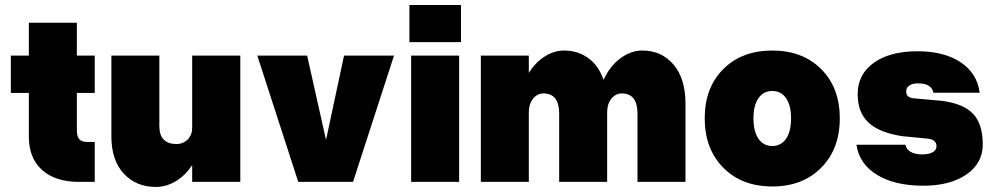

<svg xmlns="http://www.w3.org/2000/svg" viewBox="-20 -720 3943 760"><path d="M355 -158.2V0H293Q199.2 0 146.7 -47.1Q94.2 -94.2 94.2 -178.2V-352.1H22.9V-500H94.2V-629.9H284.2V-500H355V-352.1H284.2V-204.1Q284.2 -180.2 293.7 -169.2Q303.2 -158.2 324.2 -158.2Z M610.8 -220.2Q610.8 -184.6 628.4 -167.2Q646 -149.9 677.7 -149.9Q705.1 -149.9 722.9 -168Q740.7 -186 740.7 -213.9V-500H931.2V0H740.7V-66.9Q713.9 -25.4 675.8 -2.7Q637.7 20 597.2 20Q518.6 20 469.7 -33Q420.9 -85.9 420.9 -180.2V-500H610.8Z M998.5 -500H1195.8L1270.5 -166L1341.8 -500H1539.6L1377.4 0H1160.6Z M1600.6 -700.2H1804.7V-553.2H1600.6ZM1607.4 -500H1797.4V0H1607.4Z M2193.4 -270Q2193.4 -350.1 2131.3 -350.1Q2106.4 -350.1 2089.8 -329.1Q2073.2 -308.1 2073.2 -275.9V0H1883.3V-500H2073.2V-431.2Q2099.1 -473.1 2136.5 -496.6Q2173.8 -520 2212.4 -520Q2267.6 -520 2308.8 -490Q2350.1 -460 2369.1 -403.8Q2393.6 -458 2435.5 -489Q2477.5 -520 2522.5 -520Q2598.6 -520 2646 -464.4Q2693.4 -408.7 2693.4 -310.1V0H2503.4V-270Q2503.4 -350.1 2441.4 -350.1Q2416.5 -350.1 2399.9 -329.1Q2383.3 -308.1 2383.3 -275.9V0H2193.4Z M2769.5 -252Q2769.5 -373 2843 -446.5Q2916.5 -520 3037.1 -520Q3157.2 -520 3230.7 -446.3Q3304.2 -372.6 3304.2 -252Q3304.2 -130.4 3230.7 -56.2Q3157.2 18.1 3037.1 18.1Q2916.5 18.1 2843 -56.2Q2769.5 -130.4 2769.5 -252ZM3111.3 -252Q3111.3 -302.7 3091.6 -331.3Q3071.8 -359.9 3037.1 -359.9Q3002 -359.9 2982.2 -331.3Q2962.4 -302.7 2962.4 -252Q2962.4 -199.7 2982.2 -170.9Q3002 -142.1 3037.1 -142.1Q3071.8 -142.1 3091.6 -170.9Q3111.3 -199.7 3111.3 -252Z M3654.8 -170.9 3549.8 -181.2Q3459.5 -195.3 3417.2 -235.4Q3375 -275.4 3375 -347.2Q3375 -425.8 3438.7 -471.4Q3502.4 -517.1 3611.8 -517.1Q3717.3 -517.1 3782.7 -473.4Q3848.1 -429.7 3857.9 -353H3674.8Q3667.5 -390.1 3613.8 -390.1Q3592.3 -390.1 3579.6 -381.6Q3566.9 -373 3566.9 -358.9Q3566.9 -346.2 3573.2 -339.8Q3579.6 -333.5 3593.8 -331.1L3709 -320.8Q3794.4 -309.6 3832.3 -269Q3870.1 -228.5 3870.1 -147.9Q3870.1 -74.2 3805.7 -29.5Q3741.2 15.1 3634.8 15.1Q3522 15.1 3451.7 -27.8Q3381.3 -70.8 3370.1 -147H3564Q3572.8 -108.9 3631.8 -108.9Q3656.7 -108.9 3671.9 -117.4Q3687 -126 3687 -141.1Q3687 -166.5 3654.8 -170.9Z"/></svg>

Font: Overused Grotesk Black
Style: Regular
Weight: 900
Version: Version 0.002